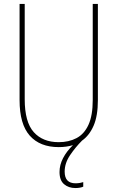

<svg xmlns="http://www.w3.org/2000/svg" viewBox="-20 -827 594 971"><path d="M307 41Q307 100 362 100Q374 100 385 98Q396 96 401 94V117Q395 120 384.5 122Q374 124 361 124Q327 124 304 104.5Q281 85 281 43Q281 7 299 -27.5Q317 -62 349 -93Q316 -83 277 -83Q182 -83 130.5 -141Q79 -199 79 -321V-807H105V-325Q105 -210 150.5 -159Q196 -108 277 -108Q328 -108 367 -128.5Q406 -149 427.5 -196Q449 -243 449 -321V-807H475V-321Q475 -241 453.5 -191.5Q432 -142 395 -116Q362 -83 334.5 -42.5Q307 -2 307 41Z"/></svg>

Font: Noto Sans Telugu UI Condensed Thin
Style: Regular
Weight: 100
Width: 3
Designer: Jelle Bosma - Monotype Design Team
Foundry: Monotype Imaging Inc.
Version: Version 2.005; ttfautohint (v1.8.4.7-5d5b)